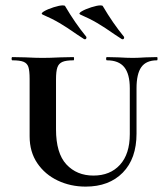

<svg xmlns="http://www.w3.org/2000/svg" viewBox="-20 -680 608 713"><path d="M377 -456Q374 -456 374 -462Q374 -468 377 -468L419 -467Q453 -465 474 -465Q490 -465 522 -467L563 -468Q565 -468 565 -462Q565 -456 563 -456Q523 -456 505 -431Q487 -406 487 -352V-184Q487 -91 436 -39Q385 13 298 13Q242 13 194.5 -9.5Q147 -32 118.5 -74Q90 -116 90 -174V-387Q90 -417 85.5 -431Q81 -445 67.5 -450.5Q54 -456 26 -456Q23 -456 23 -462Q23 -468 26 -468L74 -467Q114 -465 138 -465Q165 -465 205 -467L253 -468Q255 -468 255 -462Q255 -456 253 -456Q225 -456 211.5 -450Q198 -444 193 -429.5Q188 -415 188 -385V-200Q188 -111 226.5 -69.5Q265 -28 327 -28Q389 -28 425.5 -68Q462 -108 462 -182V-352Q462 -405 441.5 -430.5Q421 -456 377 -456ZM406 -552Q369 -578 341 -594.5Q313 -611 278 -626Q270 -630 283.5 -638Q297 -646 319 -653Q341 -660 353 -660Q361 -660 362 -657Q399 -594 440 -544Q441 -543 441 -540Q441 -537 438.5 -535Q436 -533 432 -535Q409 -550 406 -552ZM266 -552Q229 -578 201 -594.5Q173 -611 138 -626Q130 -630 143.5 -638Q157 -646 179 -653Q201 -660 213 -660Q221 -660 222 -657Q259 -594 300 -544Q301 -543 301 -540Q301 -537 298.5 -535Q296 -533 292 -535Q269 -550 266 -552Z"/></svg>

Font: Cormorant SC
Style: Bold
Weight: 700
Designer: Christian Thalmann (Catharsis Fonts)
Foundry: Catharsis Fonts
Version: Version 4.000